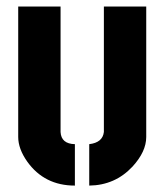

<svg xmlns="http://www.w3.org/2000/svg" viewBox="-20 -577 516 602"><path d="M37.1 -147.5V-556.6H169.9V-163.1Q171.9 -126 214.8 -125V4.9Q119.1 4.9 65.4 -70.3Q37.1 -110.4 37.1 -147.5ZM259.8 4.9V-125Q301.8 -129.9 305.7 -163.1V-556.6H438.5V-147.5Q438.5 -101.6 395.5 -54.7Q340.8 3.9 259.8 4.9Z"/></svg>

Font: Post No Bills Jaffna ExtraBold
Style: Regular
Weight: 800
Designer: Kosala Senevirathne, Siva Puranthara, Lasantha Premarathna, Tharique Azeez
Foundry: Mooniak
Version: Version 1.220 ; ttfautohint (v1.6)